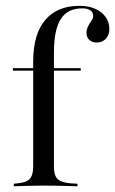

<svg xmlns="http://www.w3.org/2000/svg" viewBox="-20 -651 402 671"><path d="M25 -404V-412.9H262.1V-404ZM132.3 -2.4Q104 -2.4 79.4 -1.6Q54.8 -0.8 28.2 0V-8.9L41.9 -10.5Q71.8 -12.9 83.9 -25.8Q96 -38.7 96 -69.4V-206.5H168.5V-69.4Q168.5 -48.4 173.8 -36.3Q179 -24.2 191.1 -18.5Q203.2 -12.9 224.2 -10.5L250.8 -8.9V0Q231.5 -0.8 212.1 -1.2Q192.7 -1.6 173.4 -2Q154 -2.4 132.3 -2.4ZM96 -206.5V-436.3Q96 -531.5 137.9 -581Q179.8 -630.6 257.3 -630.6Q304 -630.6 333.1 -608.1Q362.1 -585.5 362.1 -549.2Q362.1 -529 350 -515.7Q337.9 -502.4 317.7 -502.4Q301.6 -502.4 291.9 -511.7Q282.3 -521 282.3 -535.5Q282.3 -548.4 287.9 -559.3Q293.5 -570.2 299.6 -578.6Q305.6 -587.1 305.6 -594.4Q305.6 -621.8 266.9 -621.8Q216.1 -621.8 192.3 -584.3Q168.5 -546.8 168.5 -467.7V-206.5Z"/></svg>

Font: Playfair 144pt SemiCondensed Light
Style: Regular
Weight: 300
Width: 4
Designer: Claus Eggers Sørensen
Foundry: Claus Eggers Sørensen
Version: Version 2.203